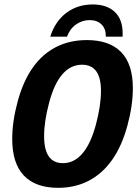

<svg xmlns="http://www.w3.org/2000/svg" viewBox="-20 -853 640 882"><path d="M247.1 9.8Q143.1 9.8 89.6 -46.6Q36.1 -103 36.1 -214.8Q36.1 -294.9 61.3 -387.5Q86.4 -480 130.4 -542.2Q174.3 -604.5 237.1 -636.7Q299.8 -668.9 378.9 -668.9Q482.4 -668.9 536.4 -613.8Q590.3 -558.6 590.3 -447.8Q590.3 -367.7 564.9 -274.7Q539.6 -181.6 494.9 -118.4Q450.2 -55.2 387.7 -22.7Q325.2 9.8 247.1 9.8ZM443.8 -435.5Q443.8 -555.7 356.9 -555.7Q304.7 -555.7 266.8 -512.2Q229 -468.8 205.8 -381.8Q182.6 -294.9 182.6 -227.5Q182.6 -103.5 269 -103.5Q320.8 -103.5 358.9 -148.2Q397 -192.9 420.4 -280Q443.8 -367.2 443.8 -435.5ZM391.6 -760.7Q358.4 -760.7 329.8 -741Q301.3 -721.2 287.6 -684.6H210.9Q232.9 -754.4 284.2 -793.5Q335.4 -832.5 405.8 -832.5Q471.2 -832.5 507.3 -798.3Q543.5 -764.2 543.5 -698.7L543 -684.6H466.3V-686Q466.3 -721.7 445.8 -741.2Q425.3 -760.7 391.6 -760.7Z"/></svg>

Font: Liberation Mono
Style: Bold Italic
Weight: 700
Italic angle: -12°
Monospace: yes
Designer: Steve Matteson
Foundry: Ascender Corporation
Version: Version 2.1.5